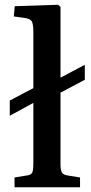

<svg xmlns="http://www.w3.org/2000/svg" viewBox="-20 -786 384 806"><path d="M41 0V-41L90 -49Q110 -51 115 -61Q120 -71 120 -99V-354L21 -300V-364L120 -416V-652Q120 -686 113 -697Q106 -708 81 -711L38 -717L42 -760L224 -766L234 -757V-460L336 -514V-451L234 -397V-95Q234 -73 239.5 -62.5Q245 -52 266 -49L316 -41V0Z"/></svg>

Font: Literata 36pt Medium
Style: Regular
Weight: 500
Designer: Latin by Veronika Burian and Jose Scaglione. Greek by Irene Vlachou. Cyrillic by Vera Evstafieva.
Foundry: TypeTogether
Version: Version 3.002